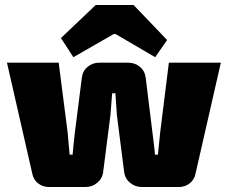

<svg xmlns="http://www.w3.org/2000/svg" viewBox="-20 -752 916 772"><path d="M652 -591 604 -522 445 -615H437L275 -522L225 -599L365 -732H517ZM868 -500 766 -53Q761 -29 742.5 -14.5Q724 0 698 0H551Q523 0 502.5 -17.5Q482 -35 479 -62L450 -289Q450 -293 444 -377H431Q427 -323 424 -289L395 -62Q392 -35 371.5 -17.5Q351 0 323 0H178Q152 0 133.5 -14.5Q115 -29 110 -53L8 -500H216L252 -219Q258 -157 260 -130H272Q273 -143 274.5 -158Q276 -173 278 -191Q280 -209 281 -219L309 -439Q312 -466 332 -483Q352 -500 380 -500H495Q523 -500 543 -483Q563 -466 566 -438L593 -219Q594 -209 598 -178Q602 -147 603 -130H615Q624 -216 624 -219L659 -500Z"/></svg>

Font: Exo 2.0 Black
Style: Regular
Weight: 900
Designer: Natanael Gama
Version: Version 1.001;PS 001.001;hotconv 1.0.70;makeotf.lib2.5.58329